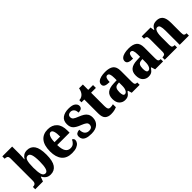

<svg xmlns="http://www.w3.org/2000/svg" viewBox="225 -1944 3137 3137"><g transform="rotate(-45 1793.5 -375.0)"><path d="M365 10Q314 10 281 -14.5Q248 -39 229 -78H222L193 0H14V-54H20Q35 -54 50 -59Q65 -64 75 -79Q85 -94 85 -124V-639Q85 -682 65.5 -694Q46 -706 18 -706H14V-760H241V-591Q241 -564 239 -529Q237 -494 234 -471H239Q257 -504 289 -526Q321 -548 370 -548Q455 -548 500 -481.5Q545 -415 545 -270Q545 -124 498.5 -57Q452 10 365 10ZM318 -64Q355 -64 371.5 -117.5Q388 -171 388 -272Q388 -375 371 -425.5Q354 -476 317 -476Q272 -476 256.5 -424.5Q241 -373 241 -271Q241 -171 257 -117.5Q273 -64 318 -64Z M860 10Q740 10 681 -62Q622 -134 622 -265Q622 -406 681.5 -477.5Q741 -549 850 -549Q950 -549 1007.5 -487.5Q1065 -426 1065 -308V-257H779Q781 -157 811 -111Q841 -65 898 -65Q943 -65 971 -90Q999 -115 1014 -151Q1028 -146 1038 -134.5Q1048 -123 1048 -106Q1048 -79 1029 -52Q1010 -25 968.5 -7.5Q927 10 860 10ZM911 -321Q912 -397 898 -440.5Q884 -484 853 -484Q822 -484 802 -442Q782 -400 781 -321Z M1309 10Q1240 10 1199.5 -4.5Q1159 -19 1141.5 -45Q1124 -71 1124 -104Q1124 -146 1150.5 -162.5Q1177 -179 1211 -179Q1211 -115 1238.5 -83.5Q1266 -52 1311 -52Q1355 -52 1373 -71.5Q1391 -91 1391 -119Q1391 -151 1366.5 -170Q1342 -189 1287 -211Q1208 -240 1169.5 -277.5Q1131 -315 1131 -387Q1131 -469 1185.5 -508.5Q1240 -548 1329 -548Q1416 -548 1453 -518.5Q1490 -489 1490 -453Q1490 -420 1468.5 -403Q1447 -386 1400 -386Q1400 -436 1376 -462Q1352 -488 1316 -488Q1287 -488 1268.5 -473Q1250 -458 1250 -429Q1250 -397 1272 -378.5Q1294 -360 1357 -336Q1403 -318 1437 -297Q1471 -276 1490 -244Q1509 -212 1509 -164Q1509 -85 1458 -37.5Q1407 10 1309 10Z M1760 10Q1694 10 1656 -25Q1618 -60 1618 -148V-470H1553V-520Q1588 -521 1611 -535Q1634 -549 1647 -565Q1659 -579 1670 -602.5Q1681 -626 1687 -660H1775V-536H1886V-470H1775V-161Q1775 -116 1786 -96Q1797 -76 1828 -76Q1865 -76 1894 -85V-16Q1879 -9 1845 0.5Q1811 10 1760 10Z M2086 10Q2029 10 1988.5 -30Q1948 -70 1948 -153Q1948 -235 1996.5 -274Q2045 -313 2143 -316L2215 -319V-374Q2215 -429 2203.5 -458Q2192 -487 2164 -487Q2138 -487 2125.5 -458.5Q2113 -430 2113 -379Q2048 -379 2016.5 -395Q1985 -411 1985 -447Q1985 -482 2011 -505Q2037 -528 2080.5 -538.5Q2124 -549 2176 -549Q2273 -549 2322 -511Q2371 -473 2371 -379V-125Q2371 -84 2382.5 -69Q2394 -54 2424 -54H2427V0H2244L2224 -67H2215Q2195 -40 2178 -23Q2161 -6 2139.5 2Q2118 10 2086 10ZM2148 -62Q2179 -62 2197.5 -97.5Q2216 -133 2216 -191V-266L2184 -263Q2141 -259 2124.5 -231Q2108 -203 2108 -149Q2108 -107 2117.5 -84.5Q2127 -62 2148 -62Z M2627 10Q2570 10 2529.5 -30Q2489 -70 2489 -153Q2489 -235 2537.5 -274Q2586 -313 2684 -316L2756 -319V-374Q2756 -429 2744.5 -458Q2733 -487 2705 -487Q2679 -487 2666.5 -458.5Q2654 -430 2654 -379Q2589 -379 2557.5 -395Q2526 -411 2526 -447Q2526 -482 2552 -505Q2578 -528 2621.5 -538.5Q2665 -549 2717 -549Q2814 -549 2863 -511Q2912 -473 2912 -379V-125Q2912 -84 2923.5 -69Q2935 -54 2965 -54H2968V0H2785L2765 -67H2756Q2736 -40 2719 -23Q2702 -6 2680.5 2Q2659 10 2627 10ZM2689 -62Q2720 -62 2738.5 -97.5Q2757 -133 2757 -191V-266L2725 -263Q2682 -259 2665.5 -231Q2649 -203 2649 -149Q2649 -107 2658.5 -84.5Q2668 -62 2689 -62Z M3007 0V-54H3011Q3041 -54 3057.5 -66Q3074 -78 3074 -123V-417Q3074 -459 3059 -470.5Q3044 -482 3015 -482H3011V-536H3215L3226 -466H3231Q3250 -506 3280 -527.5Q3310 -549 3364 -549Q3434 -549 3470.5 -503.5Q3507 -458 3507 -356V-125Q3507 -79 3519.5 -66.5Q3532 -54 3561 -54H3565V0H3352V-327Q3352 -391 3340.5 -427Q3329 -463 3296 -463Q3271 -463 3256.5 -441Q3242 -419 3236 -383.5Q3230 -348 3230 -308V-119Q3230 -77 3244.5 -65.5Q3259 -54 3288 -54H3291V0Z"/></g></svg>

Font: Noto Serif Bengali Condensed ExtraBold
Style: Regular
Weight: 800
Width: 3
Designer: Juan Bruce, Universal Thirst, Indian Type Foundry and the Monotype Design Team.
Foundry: Monotype Imaging Inc.
Version: Version 2.003; ttfautohint (v1.8.4.7-5d5b)